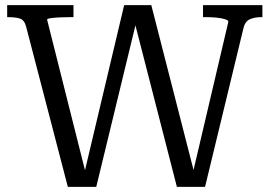

<svg xmlns="http://www.w3.org/2000/svg" viewBox="-20 -730 1053 750"><path d="M8 -710H267V-663H250Q231 -663 211 -662Q191 -661 177.5 -659Q164 -657 164 -653L312 -65L465 -710H571L736 -66L872 -645Q872 -651 859 -655Q846 -659 826.5 -661Q807 -663 788 -663H773V-710H1005V-663H1000Q974 -663 955.5 -654.5Q937 -646 931 -620L781 0H671L509 -631L356 0H245L82 -626Q75 -652 58 -657.5Q41 -663 13 -663H8Z"/></svg>

Font: Roboto Serif 20pt
Style: Regular
Weight: 400
Designer: Greg Gazdowicz
Foundry: Commercial Type
Version: Version 1.008